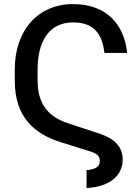

<svg xmlns="http://www.w3.org/2000/svg" viewBox="-20 -741 692 952"><path d="M409.2 191.4C520.5 185.5 588.4 132.3 588.4 49.8C588.4 -14.6 544.9 -54.2 478 -76.7L313 -131.3C230 -159.7 166.5 -215.3 166.5 -340.8V-397C166.5 -535.2 222.7 -629.9 342.3 -629.9C454.6 -629.9 487.8 -561.5 498 -478.5H610.4C596.2 -619.1 508.8 -720.7 342.3 -720.7C168.5 -720.7 53.2 -590.8 53.2 -396V-340.8C53.2 -159.2 151.9 -77.1 279.3 -36.6L431.6 11.2C461.9 22 475.1 32.7 475.1 58.1C475.1 87.4 448.2 100.1 409.2 102.5Z"/></svg>

Font: Bert Sans Medium
Style: Regular
Weight: 500
Designer: Christian Robertson (Google), Cristiano Sobral
Foundry: Google, Cristiano Sobral
Version: Version 3.101